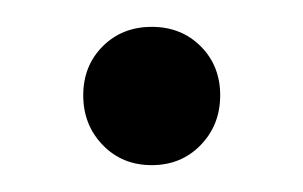

<svg xmlns="http://www.w3.org/2000/svg" viewBox="-20 -118 226 143"><path d="M93 5Q71 5 56.5 -10Q42 -25 42 -47Q42 -69 56.5 -83.5Q71 -98 93 -98Q115 -98 129.5 -83.5Q144 -69 144 -47Q144 -25 129.5 -10Q115 5 93 5Z"/></svg>

Font: DM Sans 16pt Light
Style: Regular
Weight: 300
Version: Version 4.004;gftools[0.9.30]